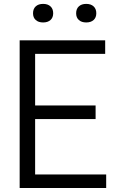

<svg xmlns="http://www.w3.org/2000/svg" viewBox="-20 -942 580 962"><path d="M78.5 0V-740H507V-672H156V-68H512V0ZM133 -345.5V-413.5H459V-345.5ZM412 -829.5Q388.5 -829.5 375 -841.8Q361.5 -854 361.5 -875.5Q361.5 -897.5 375 -910Q388.5 -922.5 412 -922.5Q435.5 -922.5 449 -910Q462.5 -897.5 462.5 -875.5Q462.5 -854 449 -841.8Q435.5 -829.5 412 -829.5ZM196 -829.5Q172.5 -829.5 159 -841.8Q145.5 -854 145.5 -875.5Q145.5 -897.5 159 -910Q172.5 -922.5 196 -922.5Q219.5 -922.5 233 -910Q246.5 -897.5 246.5 -875.5Q246.5 -854 233 -841.8Q219.5 -829.5 196 -829.5Z"/></svg>

Font: Encode Sans SemiCondensed
Style: Regular
Weight: 400
Width: 4
Designer: Multiple Designers
Foundry: Impallari Type
Version: Version 3.002